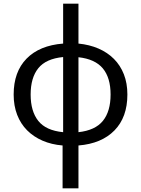

<svg xmlns="http://www.w3.org/2000/svg" viewBox="-20 -780 765 1040"><path d="M322 -544V-760H405V-544Q465 -538 513.5 -517Q562 -496 597 -461Q632 -426 651 -377.5Q670 -329 670 -268Q670 -145 600 -73.5Q530 -2 405 8V240H319V8Q259 3 210.5 -18Q162 -39 127 -74Q92 -109 73 -158Q54 -207 54 -268Q54 -391 124 -462.5Q194 -534 322 -544ZM146 -268Q146 -177 187.5 -125Q229 -73 322 -64V-471Q229 -462 187.5 -410.5Q146 -359 146 -268ZM579 -268Q579 -359 537 -409.5Q495 -460 405 -470V-64Q496 -74 537.5 -125.5Q579 -177 579 -268Z"/></svg>

Font: BC Sans
Style: Regular
Weight: 400
Designer: Monotype Design Team
Province of B.C.
Foundry: Monotype Imaging Inc.
Version: Version 2.000;GOOG;noto-source:20170915:90ef993387c0